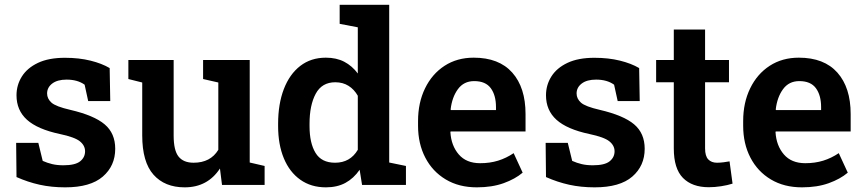

<svg xmlns="http://www.w3.org/2000/svg" viewBox="-20 -782 3654 812"><path d="M255.9 10.3Q197.8 10.3 147.9 -0.7Q98.1 -11.7 49.8 -33.2L48.3 -177.7H142.1L160.6 -101.6Q180.2 -92.8 200.9 -87.9Q221.7 -83 248 -83Q298.3 -83 319.1 -99.9Q339.8 -116.7 339.8 -142.1Q339.8 -166.5 317.9 -184.3Q295.9 -202.1 232.9 -215.3Q138.7 -235.4 94.2 -275.4Q49.8 -315.4 49.8 -378.9Q49.8 -422.4 72.5 -458.5Q95.2 -494.6 140.6 -516.1Q186 -537.6 254.4 -537.6Q314.5 -537.6 362.5 -525.6Q410.6 -513.7 443.8 -494.1L446.3 -354.5H353L337.9 -423.8Q308.1 -445.3 261.7 -445.3Q222.7 -445.3 200.9 -428.7Q179.2 -412.1 179.2 -386.7Q179.2 -364.7 197.5 -348.1Q215.8 -331.5 277.3 -317.4Q377.9 -293.9 422.6 -256.1Q467.3 -218.3 467.3 -152.8Q467.3 -80.6 414.8 -35.2Q362.3 10.3 255.9 10.3Z M761.2 10.3Q676.8 10.3 629.2 -43.2Q581.5 -96.7 581.5 -209.5V-433.1L522.9 -447.8V-528.3H714.4V-208.5Q714.4 -146 735.1 -119.9Q755.9 -93.8 798.8 -93.8Q870.1 -93.8 903.3 -148.4V-433.1L838.9 -447.8V-528.3H1036.1V-94.7L1099.1 -80.1V0H918.9L910.2 -69.3Q857.9 10.3 761.2 10.3Z M1358.4 10.3Q1295.4 10.3 1250 -22Q1204.6 -54.2 1180.4 -112.5Q1156.2 -170.9 1156.2 -248.5V-258.8Q1156.2 -342.3 1180.4 -405.3Q1204.6 -468.3 1249.8 -503.2Q1294.9 -538.1 1357.9 -538.1Q1402.8 -538.1 1436 -520.8Q1469.2 -503.4 1493.2 -471.2V-666.5L1416.5 -681.2V-761.7H1626V-94.7L1696.8 -80.1V0H1511.2L1501 -64Q1475.6 -27.3 1440.7 -8.5Q1405.8 10.3 1358.4 10.3ZM1397 -93.8Q1460.9 -93.8 1493.2 -148.4V-377Q1478 -403.8 1454.1 -418.9Q1430.2 -434.1 1397.9 -434.1Q1341.3 -434.1 1315.2 -385.5Q1289.1 -336.9 1289.1 -258.8V-248.5Q1289.1 -176.8 1314.5 -135.3Q1339.8 -93.8 1397 -93.8Z M1996.6 10.3Q1920.9 10.3 1865 -23.2Q1809.1 -56.6 1778.6 -115.5Q1748 -174.3 1748 -250V-270Q1748 -347.7 1777.6 -408.4Q1807.1 -469.2 1860.1 -503.7Q1913.1 -538.1 1983.4 -538.1Q2090.3 -538.1 2146.5 -474.9Q2202.6 -411.6 2202.6 -299.8V-226.1H1885.7L1884.8 -223.1Q1888.2 -166 1920.2 -128.9Q1952.1 -91.8 2010.7 -91.8Q2051.8 -91.8 2086.4 -102.5Q2121.1 -113.3 2152.3 -134.3L2190.4 -51.8Q2158.7 -24.9 2109.9 -7.3Q2061 10.3 1996.6 10.3ZM1887.2 -316.4H2077.6V-329.1Q2077.6 -378.9 2055.7 -408.9Q2033.7 -439 1985.4 -439Q1941.4 -439 1916.5 -404.8Q1891.6 -370.6 1885.7 -318.8Z M2495.1 10.3Q2437 10.3 2387.2 -0.7Q2337.4 -11.7 2289.1 -33.2L2287.6 -177.7H2381.3L2399.9 -101.6Q2419.4 -92.8 2440.2 -87.9Q2460.9 -83 2487.3 -83Q2537.6 -83 2558.3 -99.9Q2579.1 -116.7 2579.1 -142.1Q2579.1 -166.5 2557.1 -184.3Q2535.2 -202.1 2472.2 -215.3Q2377.9 -235.4 2333.5 -275.4Q2289.1 -315.4 2289.1 -378.9Q2289.1 -422.4 2311.8 -458.5Q2334.5 -494.6 2379.9 -516.1Q2425.3 -537.6 2493.7 -537.6Q2553.7 -537.6 2601.8 -525.6Q2649.9 -513.7 2683.1 -494.1L2685.5 -354.5H2592.3L2577.1 -423.8Q2547.4 -445.3 2501 -445.3Q2461.9 -445.3 2440.2 -428.7Q2418.5 -412.1 2418.5 -386.7Q2418.5 -364.7 2436.8 -348.1Q2455.1 -331.5 2516.6 -317.4Q2617.2 -293.9 2661.9 -256.1Q2706.5 -218.3 2706.5 -152.8Q2706.5 -80.6 2654.1 -35.2Q2601.6 10.3 2495.1 10.3Z M2977.5 9.8Q2907.2 9.8 2868.4 -29.5Q2829.6 -68.8 2829.6 -154.3V-434.1H2754.9V-528.3H2829.6V-657.2H2961.9V-528.3H3063V-434.1H2961.9V-154.3Q2961.9 -122.1 2975.3 -107.9Q2988.8 -93.8 3012.2 -93.8Q3024.9 -93.8 3040 -95.7Q3055.2 -97.7 3065.4 -99.6L3078.1 -5.4Q3056.6 1.5 3029.8 5.6Q3002.9 9.8 2977.5 9.8Z M3371.6 10.3Q3295.9 10.3 3240 -23.2Q3184.1 -56.6 3153.6 -115.5Q3123 -174.3 3123 -250V-270Q3123 -347.7 3152.6 -408.4Q3182.1 -469.2 3235.1 -503.7Q3288.1 -538.1 3358.4 -538.1Q3465.3 -538.1 3521.5 -474.9Q3577.6 -411.6 3577.6 -299.8V-226.1H3260.7L3259.8 -223.1Q3263.2 -166 3295.2 -128.9Q3327.1 -91.8 3385.7 -91.8Q3426.8 -91.8 3461.4 -102.5Q3496.1 -113.3 3527.3 -134.3L3565.4 -51.8Q3533.7 -24.9 3484.9 -7.3Q3436 10.3 3371.6 10.3ZM3262.2 -316.4H3452.6V-329.1Q3452.6 -378.9 3430.7 -408.9Q3408.7 -439 3360.4 -439Q3316.4 -439 3291.5 -404.8Q3266.6 -370.6 3260.7 -318.8Z"/></svg>

Font: Roboto Slab SemiBold
Style: Regular
Weight: 600
Designer: Google
Version: Version 2.001; ttfautohint (v1.8.3)